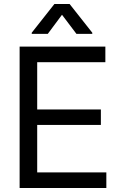

<svg xmlns="http://www.w3.org/2000/svg" viewBox="-20 -940 607 960"><path d="M78.1 -707H506.8V-628.9H166V-392.6H484.4V-315.4H166V-78.1H511.7V0H78.1ZM290 -866.2 218.8 -770.5H138.7V-776.4L252 -919.9H328.1L441.4 -776.4V-770.5H362.3Z"/></svg>

Font: Pretendard Std Variable
Style: Regular
Weight: 400
Designer: Base glyphs from Inter by Rasmus Andersson; Hangeul glyphs from Noto Sans CJK(Source Han Sans) by Jang Soo-young and Kan
Foundry: Kil Hyung-jin
Version: Version 1.309;Glyphs 3.2 (3225)